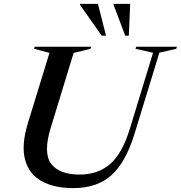

<svg xmlns="http://www.w3.org/2000/svg" viewBox="-20 -955 928 986"><path d="M240.5 -298.5Q201 -170 242.5 -114.2Q284 -58.5 389.5 -58.5Q481.5 -58.5 544.2 -111.5Q607 -164.5 646.5 -292.5L766 -684L676 -704.5L679.5 -715H888.5L885.5 -704.5L798.5 -684.5L671.5 -270Q626.5 -122.5 552.8 -55.8Q479 11 356 11Q256 11 191.8 -25.8Q127.5 -62.5 108.2 -136.8Q89 -211 123.5 -323.5L234 -683.5L155 -704.5L158.5 -715H448L445 -704.5L358 -683ZM524.5 -772H502L390 -931L391 -935H483ZM641.5 -772H623L563 -931L564 -935H648.5Z"/></svg>

Font: Newsreader 72pt Medium
Style: Italic
Weight: 500
Italic angle: -17°
Designer: Hugues Gentile
Foundry: Production Type
Version: Version 1.003; ttfautohint (v1.8.3)